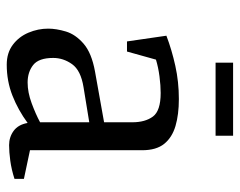

<svg xmlns="http://www.w3.org/2000/svg" viewBox="-91 -610 712 570"><g transform="rotate(90 265.0 -325.0)"><path d="M172 11Q137 11 113 -7Q89 -25 77 -53.5Q65 -82 65 -112Q65 -136 73.5 -164.5Q82 -193 109.5 -217Q137 -241 192 -251L343 -278V-362Q343 -400 326 -423Q309 -446 256 -446Q234 -446 207 -442.5Q180 -439 157 -432L133 -346H103L86 -463Q128 -479 175.5 -489.5Q223 -500 274 -500Q320 -500 354 -490Q388 -480 407 -456.5Q426 -433 426 -391V-58L511 -40V-12Q483 -3 457 0.5Q431 4 411 4Q387 4 368.5 -9.5Q350 -23 345 -51Q307 -23 264 -6Q221 11 172 11ZM225 -51Q254 -51 286.5 -63Q319 -75 343 -88V-234L239 -217Q189 -209 170.5 -183Q152 -157 152 -127Q152 -84 173 -67.5Q194 -51 225 -51ZM166 -609V-661H383V-609Z"/></g></svg>

Font: Manuale
Style: Regular
Weight: 400
Designer: Eduardo Tunni / Pablo Cosgaya
Foundry: Eduardo Tunni / Pablo Cosgaya
Version: Version 1.002